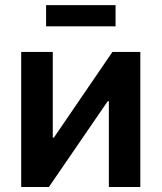

<svg xmlns="http://www.w3.org/2000/svg" viewBox="-20 -749 647 769"><path d="M542 0H416V-343.8H411.6L175.8 0H64.9V-541H191.4V-197.8H195.8L430.2 -541H542ZM442.9 -728.5V-643.6H164.6V-728.5Z"/></svg>

Font: Inter 17pt SemiBold
Style: Regular
Weight: 600
Version: Version 4.001;git-66647c0bb